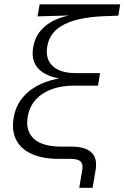

<svg xmlns="http://www.w3.org/2000/svg" viewBox="-20 -748 586 904"><path d="M353 136.2 367.2 53.2Q370.6 34.2 366 22.5Q361.3 10.7 348.1 5.4Q335 0 311.5 0H257.8Q181.2 0 129.9 -22.9Q78.6 -45.9 56.4 -88.9Q34.2 -131.8 43.9 -191.9Q51.8 -240.2 76.4 -275.1Q101.1 -310.1 136.5 -332.8Q171.9 -355.5 212.4 -367.7Q252.9 -379.9 292.5 -382.8L291.5 -374.5Q257.8 -377 227.1 -386.2Q196.3 -395.5 173.6 -412.8Q150.9 -430.2 140.4 -457.3Q129.9 -484.4 135.7 -522.9Q144 -571.8 171.6 -604Q199.2 -636.2 240.2 -654.5Q281.2 -672.9 327.6 -678.7L328.1 -675.8L156.7 -670.9L166.5 -727.5H545.9L537.1 -674.3L462.4 -671.4Q346.2 -666 280 -631.8Q213.9 -597.7 202.6 -529.8Q192.4 -470.7 227.8 -437.3Q263.2 -403.8 336.9 -403.8H451.2L441.4 -344.7H327.1Q267.6 -344.7 221.4 -327.1Q175.3 -309.6 146.7 -276.9Q118.2 -244.1 110.4 -198.2Q99.1 -131.8 139.4 -94.7Q179.7 -57.6 270.5 -57.6H318.4Q379.9 -57.6 409.7 -31Q439.5 -4.4 430.2 52.7L416 136.2Z"/></svg>

Font: Inter 20pt Light
Style: Italic
Weight: 300
Italic angle: -9.3988°
Version: Version 4.001;git-66647c0bb